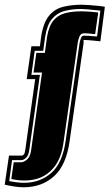

<svg xmlns="http://www.w3.org/2000/svg" viewBox="-80 -660 464 813"><path d="M20 133Q-11 133 -60 122L-42 -1H13Q16 -1 21 -6Q25 -10 27 -25L69 -325H33L53 -464H89L94 -503Q103 -563 127 -592.5Q151 -622 187 -631Q223 -640 266 -640Q278 -640 298.5 -638.5Q319 -637 338 -635Q357 -633 364 -631L345 -485Q338 -486 331 -486.5Q324 -487 317 -488Q306 -489 293.5 -490Q281 -491 273 -491Q274 -490 274 -486V-478L215 -64Q201 39 149 86Q97 133 20 133ZM22 114Q90 114 137.5 72Q185 30 198 -64L257 -478Q259 -489 263 -499Q267 -509 275 -509Q283 -509 293 -508.5Q303 -508 311 -507Q316 -506 321 -506Q326 -506 331 -506L345 -615Q342 -615 325 -617Q308 -619 290 -620.5Q272 -622 264 -622Q225 -622 193 -613.5Q161 -605 140 -579.5Q119 -554 111 -503L103 -445H67L53 -343H89L44 -25Q41 -2 30.5 8Q20 18 10 18H-29L-41 107Q-26 110 -10 112Q6 114 22 114ZM-32 98 -22 27H9Q21 27 34.5 15.5Q48 4 52 -25L98 -353H62L74 -436H110L119 -503Q127 -551 147 -574Q167 -597 197 -604.5Q227 -612 263 -612Q283 -612 307 -610Q331 -608 336 -607L323 -516Q319 -516 315.5 -516Q312 -516 308 -517Q301 -518 292.5 -518.5Q284 -519 276 -519Q262 -519 256.5 -505.5Q251 -492 249 -478L190 -64Q181 9 148.5 48.5Q116 88 69.5 99Q23 110 -32 98Z"/></svg>

Font: Alumni Sans Collegiate One
Style: Italic
Weight: 400
Italic angle: -8°
Designer: Robert E. Leuschke
Foundry: Robert E. Leuschke
Version: Version 1.100